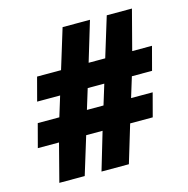

<svg xmlns="http://www.w3.org/2000/svg" viewBox="-106 -816 910 928"><g transform="rotate(-15 349.0 -351.5)"><path d="M205 10 263 -179H345L289 10H426L483 -179H596L627 -296H519L550 -397H651L682 -514H583L635 -713H509L448 -514H365L425 -713H288L227 -514H107L76 -397H191L160 -296H52L21 -179H127L78 10ZM412 -397 381 -296H298L329 -397Z"/></g></svg>

Font: Bluebird
Style: SfBdExt
Weight: 700
Designer: Jasper
Foundry: Cannot Into Space Fonts
Version: Version 0.98